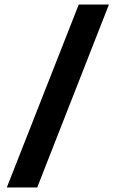

<svg xmlns="http://www.w3.org/2000/svg" viewBox="-20 -714 510 846"><path d="M10 112H144L460 -694H327Z"/></svg>

Font: Ronzino
Style: Bold
Weight: 700
Designer: Nunzio Mazzaferro
Foundry: Collletttivo
Version: Version 1.000;Glyphs 3.3 (3337)